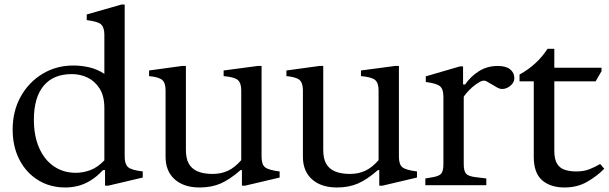

<svg xmlns="http://www.w3.org/2000/svg" viewBox="-20 -820 2695 850"><path d="M269 10Q201 10 148 -23Q95 -56 65.5 -114Q36 -172 36 -246Q36 -328 71.5 -392Q107 -456 168 -493Q229 -530 305 -530Q340 -530 375 -522Q410 -514 442 -493V-666Q442 -698 428 -711.5Q414 -725 364 -731V-756L518 -800H532V-126Q532 -95 546 -81Q560 -67 612 -61V-34L459 2H445V-67H436Q408 -37 379.5 -20Q351 -3 323.5 3.5Q296 10 269 10ZM316 -55Q347 -55 379 -66.5Q411 -78 442 -110V-342Q442 -395 421 -428Q400 -461 367.5 -476.5Q335 -492 298 -492Q216 -492 173 -440Q130 -388 130 -290Q130 -219 153 -166Q176 -113 218 -84Q260 -55 316 -55Z M864 10Q794 10 753.5 -26Q713 -62 713 -126V-420Q713 -453 698 -466Q683 -479 640 -483V-508L786 -528H803V-156Q803 -119 815.5 -96Q828 -73 854.5 -61.5Q881 -50 921 -50Q959 -50 989 -64Q1019 -78 1048 -111V-420Q1048 -453 1032.5 -466Q1017 -479 970 -483V-508L1121 -528H1138V-126Q1138 -92 1153.5 -79.5Q1169 -67 1218 -61V-34L1065 2H1051V-67H1045Q997 -25 956.5 -7.5Q916 10 864 10Z M1472 10Q1402 10 1361.5 -26Q1321 -62 1321 -126V-420Q1321 -453 1306 -466Q1291 -479 1248 -483V-508L1394 -528H1411V-156Q1411 -119 1423.5 -96Q1436 -73 1462.5 -61.5Q1489 -50 1529 -50Q1567 -50 1597 -64Q1627 -78 1656 -111V-420Q1656 -453 1640.5 -466Q1625 -479 1578 -483V-508L1729 -528H1746V-126Q1746 -92 1761.5 -79.5Q1777 -67 1826 -61V-34L1673 2H1659V-67H1653Q1605 -25 1564.5 -7.5Q1524 10 1472 10Z M1863 0V-30L1893 -35Q1924 -40 1933.5 -51.5Q1943 -63 1943 -94V-392Q1943 -426 1927.5 -438.5Q1912 -451 1865 -457V-482L2016 -526H2030V-446H2039Q2064 -482 2100.5 -505Q2137 -528 2184 -528Q2220 -528 2238.5 -513Q2257 -498 2257 -474Q2257 -458 2244.5 -445Q2232 -432 2215 -427.5Q2198 -423 2182 -432L2134 -460Q2122 -467 2105 -458Q2088 -449 2071.5 -434.5Q2055 -420 2044 -406.5Q2033 -393 2033 -391V-94Q2033 -63 2043 -51.5Q2053 -40 2083 -36L2133 -30V0Z M2479 10Q2417 10 2380 -22Q2343 -54 2343 -126V-460H2280V-490Q2358 -533 2404 -604H2434V-522V-493V-153Q2434 -114 2447 -94Q2460 -74 2482.5 -67.5Q2505 -61 2531 -61Q2565 -61 2590 -71Q2615 -81 2637 -94L2655 -73Q2624 -41 2580 -15.5Q2536 10 2479 10ZM2390 -460V-520H2643V-505L2617 -460Z"/></svg>

Font: Hedvig Letters Serif 24pt 24pt
Style: Regular
Weight: 400
Version: Version 1.000